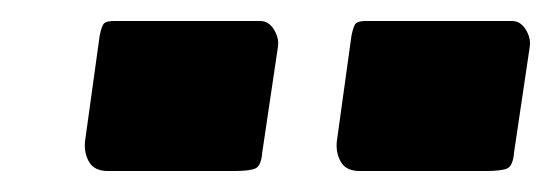

<svg xmlns="http://www.w3.org/2000/svg" viewBox="-20 -762 525 183"><path d="M230 -617Q229 -604 223.5 -601.5Q218 -599 203 -599H83Q70 -599 65 -607.5Q60 -616 61 -627L75 -728Q77 -738 79.5 -740Q82 -742 89 -742H228Q236 -742 241 -734Q246 -726 245 -718ZM470 -617Q469 -604 463.5 -601.5Q458 -599 443 -599H323Q310 -599 305 -607.5Q300 -616 301 -627L315 -728Q317 -738 319.5 -740Q322 -742 329 -742H468Q476 -742 481 -734Q486 -726 485 -718Z"/></svg>

Font: Libre Franklin Thin Black
Style: Italic
Weight: 900
Italic angle: -8°
Version: Version 2.000